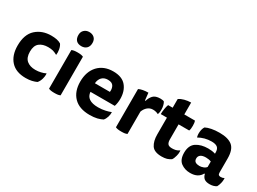

<svg xmlns="http://www.w3.org/2000/svg" viewBox="-40 -1408 2783 2078"><g transform="rotate(30 1351.0 -369.0)"><path d="M186.5 -252Q186.5 -328.1 227.5 -360.4Q267.6 -392.6 335 -392.6Q369.1 -392.6 396.5 -385.7Q422.9 -377.9 450.2 -362.3Q455.1 -392.6 448.2 -431.6Q440.4 -469.7 423.8 -491.2Q402.3 -504.9 370.1 -511.7Q338.9 -517.6 301.8 -517.6Q188.5 -517.6 113.3 -450.2Q38.1 -381.8 38.1 -242.2Q38.1 -120.1 102.5 -49.8Q166 19.5 288.1 19.5Q331.1 19.5 364.3 11.7Q397.5 3.9 421.9 -7.8Q442.4 -29.3 454.1 -68.4Q461.9 -96.7 461.9 -120.1Q461.9 -129.9 460.9 -137.7Q433.6 -124 402.3 -117.2Q371.1 -109.4 335 -109.4Q267.6 -109.4 227.5 -142.6Q186.5 -176.8 186.5 -252Z M566.4 -7.8Q576.2 -2.9 594.7 1Q613.3 3.9 638.7 3.9Q665 3.9 683.6 1Q701.2 -2.9 710.9 -7.8Q710.9 -168.9 710.9 -490.2Q701.2 -495.1 683.6 -499Q665 -502 638.7 -502Q613.3 -502 594.7 -499Q576.2 -495.1 566.4 -490.2Q566.4 -450.2 566.4 -369.1Q566.4 -279.3 566.4 -7.8ZM638.7 -756.8Q600.6 -756.8 576.2 -733.4Q550.8 -710.9 550.8 -669.9Q550.8 -626 574.2 -602.5Q596.7 -580.1 638.7 -580.1Q677.7 -580.1 702.1 -603.5Q726.6 -627 726.6 -670.9Q726.6 -711.9 702.1 -734.4Q677.7 -756.8 638.7 -756.8Z M1275.4 -202.1Q1282.2 -221.7 1286.1 -247.1Q1290 -272.5 1290 -295.9Q1290 -394.5 1238.3 -456.1Q1186.5 -517.6 1077.1 -517.6Q960 -517.6 889.6 -443.4Q820.3 -368.2 820.3 -243.2Q820.3 -121.1 888.7 -50.8Q957 19.5 1087.9 19.5Q1139.6 19.5 1180.7 9.8Q1221.7 -1 1246.1 -14.6Q1263.7 -34.2 1274.4 -67.4Q1284.2 -99.6 1282.2 -127.9Q1254.9 -116.2 1214.8 -107.4Q1173.8 -97.7 1126 -97.7Q1051.8 -97.7 1013.7 -124Q975.6 -149.4 971.7 -202.1Q1072.3 -202.1 1275.4 -202.1ZM966.8 -306.6Q970.7 -354.5 997.1 -381.8Q1024.4 -410.2 1071.3 -410.2Q1125 -410.2 1142.6 -377.9Q1155.3 -354.5 1155.3 -326.2Q1156.2 -317.4 1154.3 -306.6Q1091.8 -306.6 966.8 -306.6Z M1537.1 -416Q1535.2 -416 1529.3 -416Q1526.4 -439.5 1519.5 -507.8Q1483.4 -507.8 1453.1 -502Q1421.9 -496.1 1402.3 -485.4Q1402.3 -468.8 1402.3 -436.5Q1402.3 -329.1 1402.3 -7.8Q1412.1 -2.9 1430.7 1Q1449.2 3.9 1474.6 3.9Q1501 3.9 1519.5 1Q1537.1 -2.9 1546.9 -7.8Q1546.9 -100.6 1546.9 -287.1Q1561.5 -326.2 1588.9 -349.6Q1617.2 -374 1655.3 -374Q1678.7 -374 1694.3 -369.1Q1710 -365.2 1723.6 -357.4Q1727.5 -367.2 1730.5 -381.8Q1733.4 -396.5 1733.4 -418Q1733.4 -446.3 1727.5 -468.8Q1722.7 -490.2 1711.9 -508.8Q1703.1 -513.7 1691.4 -515.6Q1679.7 -517.6 1665 -517.6Q1603.5 -517.6 1575.2 -487.3Q1547.9 -457 1537.1 -416Z M1973.6 -498Q1973.6 -535.2 1973.6 -646.5Q1931.6 -645.5 1893.6 -635.7Q1855.5 -626 1828.1 -606.4Q1828.1 -570.3 1828.1 -498Q1814.5 -498 1771.5 -498Q1761.7 -473.6 1756.8 -440.4Q1751 -406.2 1751 -374Q1777.3 -374 1828.1 -374Q1828.1 -321.3 1828.1 -164.1Q1828.1 -81.1 1861.3 -30.3Q1894.5 19.5 1987.3 19.5Q2024.4 19.5 2051.8 11.7Q2079.1 2.9 2101.6 -12.7Q2116.2 -32.2 2126 -70.3Q2133.8 -98.6 2132.8 -122.1Q2132.8 -131.8 2131.8 -139.6Q2109.4 -124 2085.9 -118.2Q2063.5 -113.3 2041 -113.3Q2001 -113.3 1987.3 -131.8Q1973.6 -150.4 1973.6 -185.5Q1973.6 -249 1973.6 -374Q2006.8 -374 2106.4 -374Q2110.4 -382.8 2113.3 -400.4Q2115.2 -417 2115.2 -435.5Q2115.2 -455.1 2113.3 -471.7Q2110.4 -489.3 2106.4 -498Q2061.5 -498 1973.6 -498Z M2488.3 -51.8Q2496.1 -16.6 2519.5 2Q2543 19.5 2586.9 19.5Q2612.3 19.5 2632.8 13.7Q2653.3 7.8 2669.9 -2.9Q2682.6 -24.4 2690.4 -56.6Q2696.3 -81.1 2696.3 -102.5Q2696.3 -111.3 2695.3 -120.1Q2687.5 -115.2 2676.8 -111.3Q2665 -108.4 2652.3 -108.4Q2637.7 -108.4 2627.9 -115.2Q2618.2 -123 2618.2 -146.5Q2618.2 -204.1 2618.2 -319.3Q2618.2 -429.7 2566.4 -473.6Q2513.7 -517.6 2405.3 -517.6Q2349.6 -517.6 2305.7 -508.8Q2260.7 -500 2233.4 -485.4Q2215.8 -460 2211.9 -419.9Q2208 -379.9 2217.8 -350.6Q2251 -370.1 2293 -381.8Q2334 -392.6 2377.9 -392.6Q2426.8 -392.6 2450.2 -374Q2473.6 -355.5 2473.6 -309.6Q2473.6 -305.7 2473.6 -295.9Q2452.1 -302.7 2429.7 -305.7Q2407.2 -308.6 2382.8 -308.6Q2295.9 -308.6 2237.3 -270.5Q2178.7 -231.4 2178.7 -139.6Q2178.7 -52.7 2227.5 -16.6Q2276.4 19.5 2342.8 19.5Q2394.5 19.5 2428.7 1Q2463.9 -18.6 2480.5 -51.8Q2483.4 -51.8 2488.3 -51.8ZM2476.6 -131.8Q2461.9 -113.3 2438.5 -105.5Q2416 -96.7 2392.6 -96.7Q2362.3 -96.7 2342.8 -108.4Q2323.2 -121.1 2323.2 -150.4Q2323.2 -178.7 2344.7 -195.3Q2367.2 -211.9 2410.2 -211.9Q2428.7 -211.9 2445.3 -209Q2461.9 -206.1 2476.6 -200.2Q2476.6 -177.7 2476.6 -131.8Z"/></g></svg>

Font: cl
Style: Bold
Weight: 400
Designer: Mitja Miklavcic
Version: Version 7.504; 2011; Build 1021